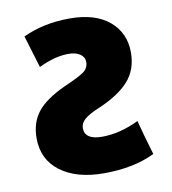

<svg xmlns="http://www.w3.org/2000/svg" viewBox="-69 -614 627 698"><g transform="rotate(-10 244.0 -265.0)"><path d="M40 -145Q40 -202 70.5 -241Q101 -280 173 -313Q228 -337 247 -350.5Q266 -364 266 -387Q266 -405 250 -416Q234 -427 207 -427Q157 -427 97 -398L61 -517Q137 -553 234 -553Q328 -553 380 -509Q432 -465 432 -393Q432 -329 394.5 -287.5Q357 -246 284 -215Q245 -199 228.5 -184.5Q212 -170 212 -152Q212 -109 276 -109Q342 -109 412 -143Q427 -85 448 -15Q370 23 260 23Q159 23 99.5 -21.5Q40 -66 40 -145Z"/></g></svg>

Font: Repo
Style: ExtraBold
Weight: 800
Designer: Stefan Peev
Foundry: Context Ltd
Version: Version 001.000